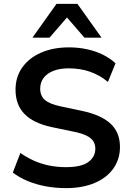

<svg xmlns="http://www.w3.org/2000/svg" viewBox="-20 -959 671 989"><path d="M320 10Q265 10 214.5 0.5Q164 -9 121.5 -27Q79 -45 46 -70L85 -171Q118 -148 154.5 -131.5Q191 -115 232.5 -106.5Q274 -98 320 -98Q399 -98 435 -124.5Q471 -151 471 -193Q471 -216 460 -232.5Q449 -249 424 -261Q399 -273 358 -281L248 -304Q153 -324 106.5 -371.5Q60 -419 60 -497Q60 -563 95 -612Q130 -661 192 -688Q254 -715 335 -715Q383 -715 427.5 -705.5Q472 -696 509.5 -677.5Q547 -659 575 -633L536 -537Q494 -572 444 -589.5Q394 -607 334 -607Q288 -607 255 -594Q222 -581 204.5 -557.5Q187 -534 187 -502Q187 -466 211 -444.5Q235 -423 293 -411L402 -388Q501 -367 549.5 -322Q598 -277 598 -202Q598 -139 564 -91Q530 -43 467.5 -16.5Q405 10 320 10ZM147 -765 271 -939H379L503 -765H415L325 -869L235 -765Z"/></svg>

Font: Nunito Sans 12pt ExtraLight 12pt
Style: Bold
Weight: 700
Version: Version 3.101;gftools[0.9.27]